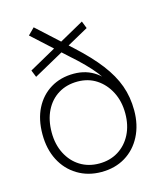

<svg xmlns="http://www.w3.org/2000/svg" viewBox="-113 -826 777 919"><g transform="rotate(-15 276.0 -366.5)"><path d="M276 10Q210 10 158 -21.5Q106 -53 77.5 -108.5Q49 -164 49 -237Q49 -311 76.5 -365Q104 -419 153.5 -449Q203 -479 268 -479Q331 -479 378 -445.5Q425 -412 451 -353L441 -346Q421 -401 381.5 -451Q342 -501 269 -565L109 -711L141 -743L304 -594Q374 -530 418 -472.5Q462 -415 482.5 -358Q503 -301 503 -235Q503 -163 474.5 -107.5Q446 -52 395 -21Q344 10 276 10ZM276 -32Q330 -32 371 -57.5Q412 -83 435 -128Q458 -173 458 -232Q458 -292 434 -338.5Q410 -385 369.5 -411.5Q329 -438 276 -438Q222 -438 181 -413Q140 -388 117 -342Q94 -296 94 -234Q94 -175 117.5 -129Q141 -83 182 -57.5Q223 -32 276 -32ZM91 -511 77 -546 371 -710 385 -674Z"/></g></svg>

Font: SUSE Thin ExtraLight
Style: Regular
Weight: 250
Version: Version 1.000